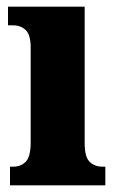

<svg xmlns="http://www.w3.org/2000/svg" viewBox="-20 -556 353 576"><path d="M10 0V-56H19Q43 -56 57.5 -71Q72 -86 72 -129V-413Q72 -452 57 -466Q42 -480 19 -480H4V-536H234V-127Q234 -85 249 -70.5Q264 -56 287 -56H296V0Z"/></svg>

Font: Noto Serif Lao ExtraCondensed Black
Style: Regular
Weight: 900
Width: 2
Designer: Monotype Design Team
Foundry: Monotype Imaging Inc.
Version: Version 2.003; ttfautohint (v1.8.4.7-5d5b)